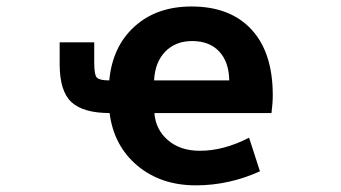

<svg xmlns="http://www.w3.org/2000/svg" viewBox="-20 -554 1040 586"><path d="M313.5 -308.6Q323.2 -412.1 390.6 -473.1Q458 -534.2 564.5 -534.2Q682.6 -534.2 747.6 -463.9Q812.5 -393.6 812.5 -263.7Q812.5 -239.3 808.6 -209H451.2Q455.1 -158.2 492.7 -126Q530.3 -93.8 589.8 -93.8Q663.1 -93.8 740.2 -133.8L773.4 -31.2Q678.7 11.7 578.1 11.7Q470.7 11.7 398.9 -48.8Q327.1 -109.4 314.5 -209Q234.4 -209 198.2 -242.2Q162.1 -275.4 162.1 -358.4V-424.8H267.6V-362.3Q267.6 -325.2 275.9 -316.9Q284.2 -308.6 313.5 -308.6ZM679.7 -308.6Q678.7 -365.2 648.9 -397Q619.1 -428.7 566.4 -428.7Q515.6 -428.7 484.4 -396.5Q453.1 -364.3 450.2 -308.6Z"/></svg>

Font: Gen Shin Gothic Monospace Bold
Style: Bold
Weight: 700
Designer: [Source Han Sans]
Ryoko NISHIZUKA  (kana & ideographs); Paul D. Hunt (Latin, Greek & Cyrillic); Wenlong ZHANG  (bopomofo
Version: Version 1.002.20150607